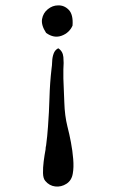

<svg xmlns="http://www.w3.org/2000/svg" viewBox="-20 -547 427 712"><path d="M250 96Q246 122 226.5 134.5Q207 147 185 144.5Q163 142 148 124Q140 115 139.5 95Q139 75 142 51.5Q145 28 149 7Q149 3 149.5 -0.5Q150 -4 151 -8Q153 -25 155 -42.5Q157 -60 158 -78Q162 -131 163.5 -185Q165 -239 171 -291Q173 -304 173.5 -319.5Q174 -335 179 -348.5Q184 -362 196 -368Q213 -357 215 -335.5Q217 -314 215 -290Q215 -281 215 -272.5Q215 -264 215 -256Q217 -217 218.5 -167.5Q220 -118 230 -78L231 -74Q237 -51 243 -19.5Q249 12 251.5 43Q254 74 250 96ZM249 -452Q237 -425 208.5 -414.5Q180 -404 151 -425Q132 -454 136 -476.5Q140 -499 157.5 -513Q175 -527 195 -527Q218 -528 235 -510.5Q252 -493 249 -452Z"/></svg>

Font: Yuji Syuku
Style: Regular
Weight: 400
Designer: Kataoka Yuji
Foundry: Kinuta Font Factory
Version: Version 3.002